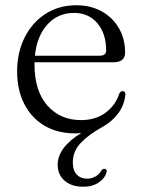

<svg xmlns="http://www.w3.org/2000/svg" viewBox="-20 -495 538 729"><path d="M384 160Q379.5 180 356 197Q332.5 214 296 214Q251.5 214 225.2 191Q199 168 199 130.5Q199 65 289 9.5Q281 10.5 275.8 11Q270.5 11.5 266 11.5Q198 11.5 148.2 -18.2Q98.5 -48 71.8 -101Q45 -154 45 -224.5Q45 -295 73.2 -352Q101.5 -409 152.2 -442Q203 -475 270.5 -475Q324 -475 365.8 -452Q407.5 -429 431.2 -388.5Q455 -348 455 -295Q455 -258.5 409.5 -258.5H111Q111 -255 111 -251Q111 -149.5 160 -94.2Q209 -39 287.5 -39Q344 -39 382 -68Q420 -97 432.5 -139Q438.5 -149.5 445.5 -149Q456 -149 456 -136.5Q452.5 -97 429.2 -65.2Q406 -33.5 369 -13Q316.5 16 286.5 47.8Q256.5 79.5 256.5 121.5Q256.5 152.5 271.5 168Q286.5 183.5 310.5 183.5Q326.5 183.5 341.5 175.5Q356.5 167.5 364.5 153Q371 144.5 377.5 146Q381 146.5 383.8 150Q386.5 153.5 384 160ZM261.5 -446Q199.5 -446 159.8 -401.8Q120 -357.5 112.5 -283.5H358.5Q383 -283.5 383 -303.5Q383 -368 349.5 -407Q316 -446 261.5 -446Z"/></svg>

Font: Fraunces 9pt S000 Light
Style: Regular
Weight: 300
Version: Version 1.000; ttfautohint (v1.8.3)